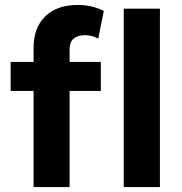

<svg xmlns="http://www.w3.org/2000/svg" viewBox="-20 -755 736 775"><path d="M115.5 0V-563Q115.5 -642 162.2 -688.5Q209 -735 294.5 -735Q323 -735 349 -729Q375 -723 399 -711L376.5 -599Q362 -607 348.5 -610Q335 -613 323 -613Q294.5 -613 277.8 -599.5Q261 -586 261 -555.5V-505H387V-388H261V0ZM23 -388V-505H130V-388ZM479.5 0V-720H625.5V0Z"/></svg>

Font: Geologica Cursive SemiBold
Style: Regular
Weight: 600
Designer: Sindre Bremnes, Frode Helland
Foundry: Monokrom Skriftforlag AS
Version: Version 1.010;gftools[0.9.28]